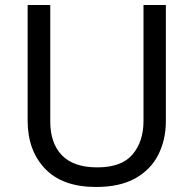

<svg xmlns="http://www.w3.org/2000/svg" viewBox="-20 -734 771 764"><path d="M640 -252Q640 -178 610 -118.5Q580 -59 518.5 -24.5Q457 10 362 10Q229 10 159.5 -62.5Q90 -135 90 -254V-714H180V-251Q180 -164 226.5 -116Q273 -68 367 -68Q464 -68 507.5 -119.5Q551 -171 551 -252V-714H640Z"/></svg>

Font: Noto Sans Linear A
Style: Regular
Weight: 400
Designer: Monotype Design Team
Foundry: Monotype Imaging Inc.
Version: Version 2.002; ttfautohint (v1.8.4.7-5d5b)